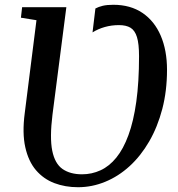

<svg xmlns="http://www.w3.org/2000/svg" viewBox="-20 -773 744 803"><path d="M306.5 10Q252.5 10 207.2 -7.2Q162 -24.5 130.5 -61.2Q99 -98 85.8 -157Q72.5 -216 83.5 -300L132.5 -688.5L67.5 -699L72.5 -743H257.5L199.5 -293.5Q187.5 -197 198.5 -142.8Q209.5 -88.5 241.5 -66.2Q273.5 -44 323 -44Q364 -44 400.5 -60.8Q437 -77.5 466.5 -113.8Q496 -150 517.2 -207.8Q538.5 -265.5 550 -347.5Q561.5 -429.5 561.5 -538Q561.5 -590 552.8 -618Q544 -646 525.8 -657Q507.5 -668 477.5 -668Q446.5 -668 418.2 -660Q390 -652 367 -637.5L379 -737.5Q392 -744.5 409.8 -748.8Q427.5 -753 454 -753Q525.5 -753 575.8 -719Q626 -685 652.2 -623.8Q678.5 -562.5 678.5 -481Q678.5 -393 658.8 -317.5Q639 -242 604 -181.5Q569 -121 522.2 -78.2Q475.5 -35.5 420.2 -12.8Q365 10 306.5 10Z"/></svg>

Font: Merriweather 24pt Medium
Style: Italic
Weight: 500
Italic angle: -7.8°
Version: Version 2.101